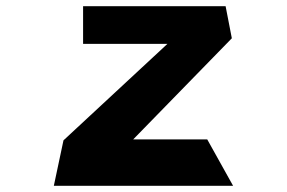

<svg xmlns="http://www.w3.org/2000/svg" viewBox="-20 -596 922 617"><path d="M247 -455V-576H705L725 -473L408 -148H646L729 1H153L184 -145L518 -455Z"/></svg>

Font: OpenDyslexic
Style: Bold
Weight: 800
Designer: Abbie Gonzalez
Version: Version 0.920;hotconv 1.0.109;makeotfexe 2.5.65596